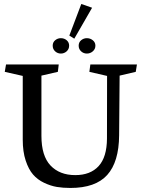

<svg xmlns="http://www.w3.org/2000/svg" viewBox="-20 -931 708 964"><path d="M357.9 -51.8Q433.6 -51.8 475.1 -96.9Q516.6 -142.1 517.1 -235.4L517.6 -549.8L428.7 -570.3L433.6 -607.4H667.5L661.6 -570.3L580.6 -551.3L578.1 -251.5Q577.1 -117.7 518.3 -52.5Q459.5 12.7 333.5 12.7Q296.4 12.7 265.4 7.6Q234.4 2.4 201.4 -13.2Q168.5 -28.8 146 -54.7Q123.5 -80.6 108.9 -125Q94.2 -169.4 94.2 -229V-549.8L3.9 -570.3L10.3 -607.4H274.9L270.5 -570.3L188 -551.3V-249Q188 -148.4 233.6 -100.1Q279.3 -51.8 357.9 -51.8ZM416 -739.3Q433.1 -739.3 446 -728.8Q459 -718.3 459 -701.7Q459 -684.6 446 -673.3Q433.1 -662.1 416 -662.1Q399.4 -662.1 387.2 -673.3Q375 -684.6 375 -701.7Q375 -718.8 387.5 -729Q399.9 -739.3 416 -739.3ZM285.6 -739.3Q302.7 -739.3 314.9 -728.8Q327.1 -718.3 327.1 -701.7Q327.1 -684.6 314.7 -673.3Q302.2 -662.1 285.6 -662.1Q269 -662.1 256.8 -673.3Q244.6 -684.6 244.6 -701.7Q244.6 -718.8 257.1 -729Q269.5 -739.3 285.6 -739.3ZM442.4 -892.1 353 -736.8 328.1 -752.4 388.2 -911.1Z"/></svg>

Font: Neuton
Style: Regular
Weight: 400
Designer: Brian M Zick
Version: Version 1.3